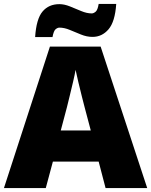

<svg xmlns="http://www.w3.org/2000/svg" viewBox="-20 -953 766 973"><path d="M515 0 480 -134H248L212 0H0L233 -717H490L726 0ZM409 -409Q404 -428 395 -463.5Q386 -499 377 -537Q368 -575 363 -599Q359 -575 350.5 -539Q342 -503 333.5 -468Q325 -433 319 -409L288 -292H440ZM158 -765Q164 -857 195.5 -894.5Q227 -932 281 -932Q306 -932 334.5 -920.5Q363 -909 391.5 -897Q420 -885 445 -885Q454 -885 464.5 -893.5Q475 -902 480 -933H569Q563 -843 530 -804.5Q497 -766 449 -766Q420 -766 390.5 -778Q361 -790 333.5 -801.5Q306 -813 281 -813Q272 -813 262 -805Q252 -797 246 -765Z"/></svg>

Font: Noto Sans Telugu Black
Style: Regular
Weight: 900
Designer: Jelle Bosma - Monotype Design Team
Foundry: Monotype Imaging Inc.
Version: Version 2.005; ttfautohint (v1.8.4.7-5d5b)